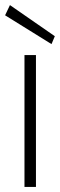

<svg xmlns="http://www.w3.org/2000/svg" viewBox="-24 -733 235 753"><path d="M72 0V-517H117V0ZM178 -560 -4 -673 15 -713 191 -591Z"/></svg>

Font: DM Sans 11pt ExtraLight
Style: Regular
Weight: 250
Version: Version 4.004;gftools[0.9.30]